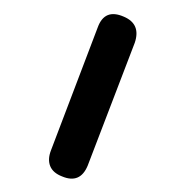

<svg xmlns="http://www.w3.org/2000/svg" viewBox="-20 -117 266 277"><path d="M158.5 -93Q183.5 -82.5 174.5 -55.5L106.5 122Q95.5 148.5 69.5 137.5Q56.5 132.5 52.5 122.8Q48.5 113 53.5 100L121 -77.5Q131 -105 158.5 -93Z"/></svg>

Font: Jura Light Medium
Style: Regular
Weight: 500
Version: Version 5.106